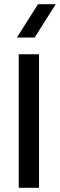

<svg xmlns="http://www.w3.org/2000/svg" viewBox="-20 -900 287 920"><path d="M167 0H69.8V-640.1H167ZM247.1 -879.9 146 -720.2H61L162.1 -879.9Z"/></svg>

Font: Laconic
Style: Regular
Weight: 400
Designer: Robby Woodard
Version: Version 1.000